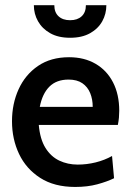

<svg xmlns="http://www.w3.org/2000/svg" viewBox="-20 -730 518 760"><path d="M277.5 10Q195 10 139.2 -25.8Q83.5 -61.5 55.5 -120.5Q27.5 -179.5 27.5 -250Q27.5 -319.5 53.8 -377Q80 -434.5 130.5 -469Q181 -503.5 253.5 -503.5Q313.5 -503.5 358.2 -477.5Q403 -451.5 427.5 -403.8Q452 -356 452 -291.5Q452 -278.5 450.8 -264.5Q449.5 -250.5 446.5 -235.5H133.5Q138.5 -179 160 -144.5Q181.5 -110 214.8 -94.2Q248 -78.5 287.5 -78.5Q323.5 -78.5 358.8 -87.2Q394 -96 423.5 -112.5L431.5 -24.5Q404 -11 365.2 -0.5Q326.5 10 277.5 10ZM137.5 -307H347Q347 -337 337 -361.5Q327 -386 306 -400.5Q285 -415 251.5 -415Q203.5 -415 175.5 -387Q147.5 -359 137.5 -307ZM257.5 -580.5Q210.5 -580.5 178.8 -598.5Q147 -616.5 130.5 -645.8Q114 -675 114 -709.5H195Q195 -681 211.8 -665.5Q228.5 -650 257.5 -650Q286.5 -650 303.2 -665.5Q320 -681 320 -709.5H401Q401 -675 384.8 -645.8Q368.5 -616.5 336.5 -598.5Q304.5 -580.5 257.5 -580.5Z"/></svg>

Font: Cabin SemiCondensedMedium
Style: Regular
Weight: 500
Width: 4
Designer: Pablo Impallari
Foundry: Pablo Impallari. http://www.impallari.com Igino Marini. http://www.ikern.com
Version: Version 3.001